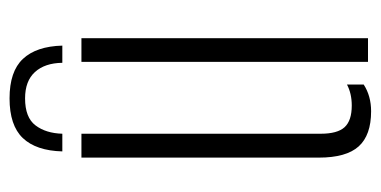

<svg xmlns="http://www.w3.org/2000/svg" viewBox="-218 -572 797 402"><g transform="rotate(-90 181.0 -371.5)"><path d="M175.5 -750.5Q232 -750.5 258.2 -722.5Q284.5 -694.5 286 -640H250Q249.5 -676.5 230.8 -697.2Q212 -718 175.5 -718Q135.5 -718 119 -696.2Q102.5 -674.5 101.5 -640H64.5Q66 -695 92.5 -722.8Q119 -750.5 175.5 -750.5ZM51.5 -103V-600H101.5V-99Q101.5 -64 115.2 -49Q129 -34 160.5 -34Q185.5 -34 204.5 -44V-9Q180.5 6.5 148.5 6.5Q98.5 6.5 75 -19.5Q51.5 -45.5 51.5 -103ZM252 0V-600H301.5V0Z"/></g></svg>

Font: Big Shoulders Stencil Text Thin ExtraLight
Style: Regular
Weight: 250
Version: Version 2.001